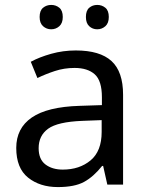

<svg xmlns="http://www.w3.org/2000/svg" viewBox="-20 -750 601 780"><path d="M288 -545Q386 -545 433 -502Q480 -459 480 -365V0H416L399 -76H395Q360 -32 321.5 -11Q283 10 215 10Q142 10 94 -28.5Q46 -67 46 -149Q46 -229 109 -272.5Q172 -316 303 -320L394 -323V-355Q394 -422 365 -448Q336 -474 283 -474Q241 -474 203 -461.5Q165 -449 132 -433L105 -499Q140 -518 188 -531.5Q236 -545 288 -545ZM314 -259Q214 -255 175.5 -227Q137 -199 137 -148Q137 -103 164.5 -82Q192 -61 235 -61Q303 -61 348 -98.5Q393 -136 393 -214V-262ZM141 -681Q141 -707 155 -718.5Q169 -730 188 -730Q207 -730 221 -718.5Q235 -707 235 -681Q235 -656 221 -643.5Q207 -631 188 -631Q169 -631 155 -643.5Q141 -656 141 -681ZM329 -681Q329 -707 342.5 -718.5Q356 -730 375 -730Q394 -730 408 -718.5Q422 -707 422 -681Q422 -656 408 -643.5Q394 -631 375 -631Q356 -631 342.5 -643.5Q329 -656 329 -681Z"/></svg>

Font: Noto Sans Historical
Style: Regular
Weight: 400
Designer: Monotype Design Team
Foundry: Monotype Imaging Inc.
Version: Version 2.013; ttfautohint (v1.8.4.7-5d5b)